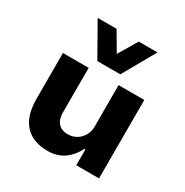

<svg xmlns="http://www.w3.org/2000/svg" viewBox="-178 -917 1034 1073"><g transform="rotate(30 339.0 -381.0)"><path d="M274 11Q212 11 167.5 -13.5Q123 -38 99.5 -87Q76 -136 76 -212V-506H242V-219Q242 -191 251 -170Q260 -149 278.5 -137.5Q297 -126 326 -126Q357 -126 381.5 -141Q406 -156 420.5 -181Q435 -206 435 -235V-506H601V0H454V-102H447Q421 -48 377.5 -18.5Q334 11 274 11ZM265 -563 146 -773H268L339 -652L411 -773H532L413 -563Z"/></g></svg>

Font: Nunito Sans 6pt ExtraBold
Style: Regular
Weight: 800
Version: Version 3.101;gftools[0.9.27]